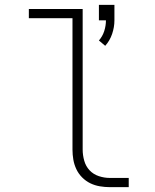

<svg xmlns="http://www.w3.org/2000/svg" viewBox="-20 -772 640 792"><path d="M414 -583 388 -605Q403 -622 410 -644Q417 -666 417 -688H388V-752H452V-688Q452 -660 442.5 -632Q433 -604 414 -583ZM433 0Q413 0 392 -3.5Q371 -7 352.5 -16Q334 -25 319 -40Q304 -55 295 -74Q286 -93 282.5 -113.5Q279 -134 279 -155V-697H99V-735H321V-155Q321 -132 327.5 -109Q334 -86 349.5 -69.5Q365 -53 387.5 -45.5Q410 -38 433 -38H511V0Z"/></svg>

Font: Iosevka SS04 XLt Ex
Style: Regular
Weight: 200
Width: 7
Monospace: yes
Designer: Belleve Invis
Foundry: Belleve Invis
Version: Version 19.0.0; ttfautohint (v1.8.4)